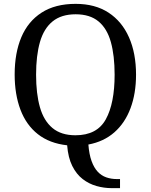

<svg xmlns="http://www.w3.org/2000/svg" viewBox="-20 -745 782 995"><path d="M559 230Q519 230 480 219Q441 208 408.5 183Q376 158 354.5 115Q333 72 328 8Q237 -2 176.5 -49.5Q116 -97 86 -176.5Q56 -256 56 -359Q56 -470 90.5 -552Q125 -634 195.5 -679.5Q266 -725 372 -725Q473 -725 542.5 -679.5Q612 -634 648.5 -551.5Q685 -469 685 -358Q685 -261 656.5 -184.5Q628 -108 573 -59.5Q518 -11 438 4Q442 55 454.5 89.5Q467 124 486 144.5Q505 165 530.5 174Q556 183 586 183H602V230ZM371 -44Q483 -44 528.5 -127Q574 -210 574 -358Q574 -457 554.5 -527Q535 -597 490.5 -634Q446 -671 372 -671Q298 -671 252.5 -634Q207 -597 187 -527Q167 -457 167 -358Q167 -259 187 -189Q207 -119 252 -81.5Q297 -44 371 -44Z"/></svg>

Font: Noto Serif Lao
Style: Regular
Weight: 400
Designer: Monotype Design Team
Foundry: Monotype Imaging Inc.
Version: Version 2.003